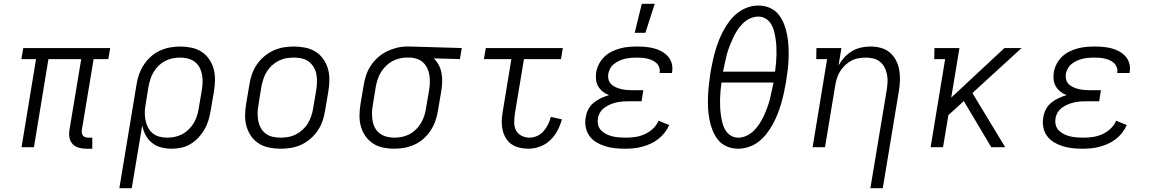

<svg xmlns="http://www.w3.org/2000/svg" viewBox="-20 -772 6040 1007"><path d="M432 8Q412 8 393 2.5Q374 -3 361 -16.5Q348 -30 344.5 -49.5Q341 -69 344 -89L406 -462H234L158 0H93L169 -462H92L102 -520H558L548 -462H471L409 -89Q408 -81 409.5 -73.5Q411 -66 415.5 -60.5Q420 -55 427 -52.5Q434 -50 442 -50H464V8Z M606 215 696 -328Q700 -355 709 -381Q718 -407 733.5 -431Q749 -455 770.5 -474.5Q792 -494 818 -506Q844 -518 871 -523Q898 -528 925 -528Q955 -528 984 -522Q1013 -516 1037 -500.5Q1061 -485 1077 -461.5Q1093 -438 1100.5 -410.5Q1108 -383 1107.5 -352.5Q1107 -322 1102 -292L1085 -192Q1081 -167 1073.5 -142Q1066 -117 1053 -94Q1040 -71 1021.5 -51Q1003 -31 980 -17Q957 -3 931 2.5Q905 8 880 8Q852 8 825 1Q798 -6 777 -23Q756 -40 743.5 -64Q731 -88 726 -115L671 215ZM856 -50Q876 -50 896 -54Q916 -58 934.5 -67.5Q953 -77 968.5 -92Q984 -107 995 -125Q1006 -143 1012.5 -162.5Q1019 -182 1022 -202L1039 -302Q1042 -322 1042.5 -343Q1043 -364 1039 -383.5Q1035 -403 1025.5 -420Q1016 -437 1000.5 -448.5Q985 -460 965.5 -465Q946 -470 926 -470Q906 -470 885.5 -466Q865 -462 846.5 -452.5Q828 -443 812.5 -428Q797 -413 786 -395Q775 -377 769 -357.5Q763 -338 759 -318L744 -226Q740 -204 739.5 -183Q739 -162 743 -142Q747 -122 756 -104Q765 -86 780 -73.5Q795 -61 815 -55.5Q835 -50 856 -50Z M1452 8Q1421 8 1391.5 2Q1362 -4 1338 -19Q1314 -34 1297.5 -57.5Q1281 -81 1273 -109Q1265 -137 1265.5 -167Q1266 -197 1271 -228L1288 -328Q1292 -355 1301 -381.5Q1310 -408 1326 -432Q1342 -456 1365 -475.5Q1388 -495 1414 -507Q1440 -519 1467 -523.5Q1494 -528 1521 -528Q1552 -528 1581.5 -522Q1611 -516 1635 -501Q1659 -486 1675.5 -462.5Q1692 -439 1700 -411Q1708 -383 1707.5 -353Q1707 -323 1702 -292L1685 -192Q1681 -165 1672 -138.5Q1663 -112 1647 -88Q1631 -64 1608.5 -44.5Q1586 -25 1560 -13Q1534 -1 1506.5 3.5Q1479 8 1452 8ZM1452 -50Q1472 -50 1492 -53.5Q1512 -57 1531 -66.5Q1550 -76 1566.5 -91Q1583 -106 1594 -124Q1605 -142 1612 -162Q1619 -182 1622 -202L1639 -302Q1642 -323 1642.5 -343.5Q1643 -364 1639 -384Q1635 -404 1624.5 -421Q1614 -438 1598.5 -449.5Q1583 -461 1563 -465.5Q1543 -470 1522 -470Q1502 -470 1481.5 -466.5Q1461 -463 1442 -453.5Q1423 -444 1406.5 -429Q1390 -414 1379 -396Q1368 -378 1361.5 -358Q1355 -338 1351 -318L1335 -218Q1331 -197 1331 -176.5Q1331 -156 1335 -136Q1339 -116 1349 -99Q1359 -82 1374.5 -70.5Q1390 -59 1410.5 -54.5Q1431 -50 1452 -50Z M2048 8Q2018 8 1989 2Q1960 -4 1936.5 -19.5Q1913 -35 1896.5 -58.5Q1880 -82 1872.5 -109.5Q1865 -137 1865.5 -167.5Q1866 -198 1871 -228L1888 -328Q1892 -354 1901 -380Q1910 -406 1926 -429.5Q1942 -453 1963.5 -472Q1985 -491 2010 -503Q2035 -515 2061.5 -521.5Q2088 -528 2115 -528H2131L2402 -520L2392 -462L2255 -466Q2271 -450 2281.5 -430Q2292 -410 2296 -387Q2300 -364 2299 -340Q2298 -316 2294 -292L2277 -192Q2273 -165 2264 -139Q2255 -113 2239.5 -89Q2224 -65 2202.5 -45.5Q2181 -26 2155 -14Q2129 -2 2102 3Q2075 8 2048 8ZM2048 -50Q2068 -50 2088 -54Q2108 -58 2126.5 -67.5Q2145 -77 2160.5 -92Q2176 -107 2187 -125Q2198 -143 2204.5 -162.5Q2211 -182 2214 -202L2231 -302Q2234 -321 2234.5 -340.5Q2235 -360 2232 -378.5Q2229 -397 2221 -414Q2213 -431 2200 -443.5Q2187 -456 2169 -462.5Q2151 -469 2133 -470H2112Q2093 -470 2073.5 -465Q2054 -460 2036 -450Q2018 -440 2003 -425Q1988 -410 1977.5 -392.5Q1967 -375 1961 -356.5Q1955 -338 1951 -318L1935 -218Q1931 -198 1931 -177Q1931 -156 1934.5 -136.5Q1938 -117 1947.5 -100Q1957 -83 1973 -71.5Q1989 -60 2008.5 -55Q2028 -50 2048 -50Z M2751 8Q2727 8 2704 2.5Q2681 -3 2663 -15.5Q2645 -28 2633.5 -47Q2622 -66 2616.5 -88.5Q2611 -111 2611.5 -134.5Q2612 -158 2616 -182L2662 -462H2518L2528 -520H2932L2922 -462H2728L2680 -173Q2677 -151 2677 -128.5Q2677 -106 2686.5 -88Q2696 -70 2715.5 -60Q2735 -50 2757 -50Q2777 -50 2797 -59Q2817 -68 2831 -84Q2845 -100 2854.5 -119.5Q2864 -139 2869 -159L2927 -146Q2919 -116 2904 -87.5Q2889 -59 2865.5 -36.5Q2842 -14 2811.5 -3Q2781 8 2751 8Z M3256 8Q3229 8 3203 5Q3177 2 3153 -5.5Q3129 -13 3107.5 -26Q3086 -39 3071.5 -59Q3057 -79 3052 -105Q3047 -131 3052 -157Q3055 -178 3065.5 -198.5Q3076 -219 3094 -233.5Q3112 -248 3132.5 -257.5Q3153 -267 3174 -273Q3156 -280 3141.5 -291.5Q3127 -303 3117.5 -319Q3108 -335 3106 -354.5Q3104 -374 3107 -394Q3111 -416 3122 -437Q3133 -458 3150 -474.5Q3167 -491 3188.5 -501.5Q3210 -512 3232 -518Q3254 -524 3276.5 -526Q3299 -528 3321 -528Q3344 -528 3366 -526Q3388 -524 3409.5 -518.5Q3431 -513 3450 -502.5Q3469 -492 3483 -476.5Q3497 -461 3503 -439.5Q3509 -418 3505 -395L3504 -389H3439L3440 -393Q3442 -407 3437 -420Q3432 -433 3422 -442Q3412 -451 3399.5 -456.5Q3387 -462 3373 -465Q3359 -468 3345 -469Q3331 -470 3317 -470Q3302 -470 3287 -468.5Q3272 -467 3257 -463.5Q3242 -460 3228 -453.5Q3214 -447 3201 -437Q3188 -427 3180.5 -413Q3173 -399 3170 -384Q3168 -369 3171.5 -355Q3175 -341 3185 -331Q3195 -321 3208 -315Q3221 -309 3235 -305.5Q3249 -302 3263.5 -300.5Q3278 -299 3293 -299H3354L3345 -241H3284Q3267 -241 3250 -240Q3233 -239 3216.5 -235.5Q3200 -232 3183.5 -225.5Q3167 -219 3152 -208.5Q3137 -198 3127.5 -182.5Q3118 -167 3116 -150Q3113 -132 3117.5 -115.5Q3122 -99 3133.5 -87.5Q3145 -76 3160 -68.5Q3175 -61 3191.5 -57Q3208 -53 3226 -51.5Q3244 -50 3261 -50Q3286 -50 3311 -53.5Q3336 -57 3360 -67.5Q3384 -78 3404 -96.5Q3424 -115 3434 -139L3490 -116Q3480 -94 3465 -75Q3450 -56 3431 -41.5Q3412 -27 3390.5 -17.5Q3369 -8 3346.5 -2Q3324 4 3301 6Q3278 8 3256 8ZM3309 -600 3346 -752H3414L3365 -600Z M3852 8Q3820 8 3792 -4Q3764 -16 3746 -38.5Q3728 -61 3717 -89Q3706 -117 3700.5 -147Q3695 -177 3693.5 -208Q3692 -239 3693.5 -270Q3695 -301 3698.5 -332.5Q3702 -364 3707 -396Q3712 -424 3718 -451.5Q3724 -479 3732 -506.5Q3740 -534 3750.5 -560.5Q3761 -587 3775 -613Q3789 -639 3807.5 -663Q3826 -687 3850 -705.5Q3874 -724 3902 -733.5Q3930 -743 3957 -743Q3989 -743 4017 -731Q4045 -719 4063 -696.5Q4081 -674 4092 -646Q4103 -618 4108.5 -588Q4114 -558 4115.5 -527Q4117 -496 4116 -465Q4115 -434 4111 -402.5Q4107 -371 4102 -339Q4097 -311 4091 -283.5Q4085 -256 4077 -228.5Q4069 -201 4058.5 -174.5Q4048 -148 4034 -122Q4020 -96 4001.5 -72Q3983 -48 3959.5 -29.5Q3936 -11 3907.5 -1.5Q3879 8 3852 8ZM4045 -396Q4048 -418 4050 -439.5Q4052 -461 4052.5 -482.5Q4053 -504 4052 -525.5Q4051 -547 4048 -567.5Q4045 -588 4040 -608Q4035 -628 4024.5 -645.5Q4014 -663 3996.5 -674Q3979 -685 3957 -685Q3935 -685 3913.5 -675Q3892 -665 3875 -648Q3858 -631 3845.5 -611Q3833 -591 3823.5 -570Q3814 -549 3805.5 -527.5Q3797 -506 3791.5 -484Q3786 -462 3781.5 -440Q3777 -418 3772 -396ZM3852 -50Q3874 -50 3895.5 -60Q3917 -70 3934 -87Q3951 -104 3964 -124Q3977 -144 3986.5 -165Q3996 -186 4004 -207.5Q4012 -229 4017.5 -251Q4023 -273 4027.5 -295Q4032 -317 4037 -339H3764Q3761 -317 3759 -295.5Q3757 -274 3756.5 -252.5Q3756 -231 3757 -209.5Q3758 -188 3761 -167.5Q3764 -147 3769 -127Q3774 -107 3784.5 -89.5Q3795 -72 3812.5 -61Q3830 -50 3852 -50Z M4545 215 4631 -302Q4634 -322 4635 -342.5Q4636 -363 4632 -382.5Q4628 -402 4619 -419Q4610 -436 4595.5 -448Q4581 -460 4561.5 -465Q4542 -470 4522 -470Q4503 -470 4483 -466.5Q4463 -463 4445 -453.5Q4427 -444 4412.5 -430Q4398 -416 4387 -399Q4376 -382 4370 -363Q4364 -344 4361 -326L4307 0H4242L4318 -462H4261L4262 -520H4393L4378 -429Q4391 -452 4409 -471.5Q4427 -491 4449 -504Q4471 -517 4496 -522.5Q4521 -528 4545 -528Q4574 -528 4601 -520.5Q4628 -513 4647.5 -496Q4667 -479 4679.5 -455Q4692 -431 4696.5 -404Q4701 -377 4700 -349Q4699 -321 4694 -292L4610 215Z M5252 0H5179L5035 -242L4954 -168L4926 0H4861L4937 -462H4880L4881 -520H5012L4969 -260L5248 -520H5338L5080 -284Z M5656 8Q5629 8 5603 5Q5577 2 5553 -5.5Q5529 -13 5507.5 -26Q5486 -39 5471.5 -59Q5457 -79 5452 -105Q5447 -131 5452 -157Q5455 -178 5465.5 -198.5Q5476 -219 5494 -233.5Q5512 -248 5532.5 -257.5Q5553 -267 5574 -273Q5556 -280 5541.5 -291.5Q5527 -303 5517.5 -319Q5508 -335 5506 -354.5Q5504 -374 5507 -394Q5511 -416 5522 -437Q5533 -458 5550 -474.5Q5567 -491 5588.5 -501.5Q5610 -512 5632 -518Q5654 -524 5676.5 -526Q5699 -528 5721 -528Q5744 -528 5766 -526Q5788 -524 5809.5 -518.5Q5831 -513 5850 -502.5Q5869 -492 5883 -476.5Q5897 -461 5903 -439.5Q5909 -418 5905 -395L5904 -389H5839L5840 -393Q5842 -407 5837 -420Q5832 -433 5822 -442Q5812 -451 5799.5 -456.5Q5787 -462 5773 -465Q5759 -468 5745 -469Q5731 -470 5717 -470Q5702 -470 5687 -468.5Q5672 -467 5657 -463.5Q5642 -460 5628 -453.5Q5614 -447 5601 -437Q5588 -427 5580.5 -413Q5573 -399 5570 -384Q5568 -369 5571.5 -355Q5575 -341 5585 -331Q5595 -321 5608 -315Q5621 -309 5635 -305.5Q5649 -302 5663.5 -300.5Q5678 -299 5693 -299H5754L5745 -241H5684Q5667 -241 5650 -240Q5633 -239 5616.5 -235.5Q5600 -232 5583.5 -225.5Q5567 -219 5552 -208.5Q5537 -198 5527.5 -182.5Q5518 -167 5516 -150Q5513 -132 5517.5 -115.5Q5522 -99 5533.5 -87.5Q5545 -76 5560 -68.5Q5575 -61 5591.5 -57Q5608 -53 5626 -51.5Q5644 -50 5661 -50Q5686 -50 5711 -53.5Q5736 -57 5760 -67.5Q5784 -78 5804 -96.5Q5824 -115 5834 -139L5890 -116Q5880 -94 5865 -75Q5850 -56 5831 -41.5Q5812 -27 5790.5 -17.5Q5769 -8 5746.5 -2Q5724 4 5701 6Q5678 8 5656 8Z"/></svg>

Font: Iosevka HT Light Extended
Style: Italic
Weight: 300
Width: 7
Italic angle: -9°
Monospace: yes
Designer: Belleve Invis
Foundry: Belleve Invis
Version: Version 32.3.0; ttfautohint (v1.8.4)